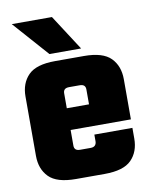

<svg xmlns="http://www.w3.org/2000/svg" viewBox="-79 -741 629 800"><g transform="rotate(-10 235.5 -341.0)"><path d="M191 -360V-139Q191 -128 197 -122.5Q203 -117 216 -117H245V0H177Q97 0 63.5 -34Q30 -68 30 -124V-375Q30 -431 63.5 -465Q97 -499 177 -499H244V-382H216Q203 -382 197 -376.5Q191 -371 191 -360ZM285 -227V-360Q285 -371 279 -376.5Q273 -382 260 -382H239V-499H299Q379 -499 412.5 -465Q446 -431 446 -375V-227ZM285 -141V-169H446V-124Q446 -68 412.5 -34Q379 0 299 0H239V-117H260Q273 -117 279 -123.5Q285 -130 285 -141ZM446 -297V-205H71V-297ZM196 -682 293 -532H159L26 -682Z"/></g></svg>

Font: Teko Variable Light
Style: Regular
Weight: 300
Designer: Manushi Parikh, Jonny Pinhorn
Foundry: Indian Type Foundry
Version: Version 3.000